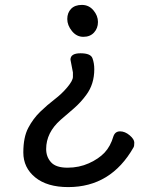

<svg xmlns="http://www.w3.org/2000/svg" viewBox="-20 -538 640 782"><path d="M254 -460.5Q254 -486 269.5 -502Q285 -518 313.5 -518Q342 -518 360.5 -496Q379 -474 379 -448.5Q379 -423 363 -405.5Q347 -388 319.5 -388Q292 -388 273 -411.5Q254 -435 254 -460.5ZM277 -243 267 -295Q267 -321 308 -321Q349 -321 356.5 -301Q364 -281 364 -256Q364 -195 331 -151Q309 -121 281.5 -97Q254 -73 227 -50Q168 2 168 69Q168 101 188 123Q208 145 255 145Q302 145 342 127Q382 109 406 83.5Q430 58 442 17Q449 -3 469 -3Q489 -3 508 13Q527 29 527 43Q527 57 524 62Q432 224 258 224Q172 224 123.5 184.5Q75 145 75 83Q75 21 95 -17Q115 -55 144 -83Q173 -111 202.5 -133.5Q232 -156 254.5 -183Q277 -210 277 -225Z"/></svg>

Font: LXGW ZhenKai
Style: Regular
Weight: 400
Designer: LXGW / Fontworks Inc.
Foundry: LXGW / Fontworks Inc.
Version: Version 0.800;June 8, 2025